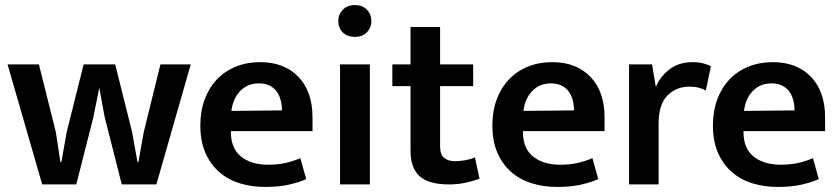

<svg xmlns="http://www.w3.org/2000/svg" viewBox="-20 -730 3321 760"><path d="M10 -475H134L201 -207L219 -89H223L244 -207L311 -475H436L503 -207L524 -89H528L549 -207L615 -475H735L599 0H462L394 -268L373 -383L350 -268L282 0H147Z M1217 -211H894V-207Q894 -142 934.5 -110Q975 -78 1041 -78Q1080 -78 1110.5 -85Q1141 -92 1169 -104L1192 -21Q1163 -8 1123 1Q1083 10 1030 10Q977 10 930.5 -4Q884 -18 849 -48Q814 -78 793.5 -124Q773 -170 773 -234Q773 -290 790 -336Q807 -382 838 -415Q869 -448 913 -466Q957 -484 1010 -484Q1105 -484 1161 -426Q1217 -368 1217 -265ZM1096 -293Q1096 -314 1091 -333.5Q1086 -353 1075 -368Q1064 -383 1046.5 -391.5Q1029 -400 1005 -400Q960 -400 931 -370Q902 -340 896 -291Z M1326 0V-475H1444V0ZM1385 -584Q1354 -584 1336.5 -602Q1319 -620 1319 -647Q1319 -673 1337 -691.5Q1355 -710 1385 -710Q1414 -710 1432 -692Q1450 -674 1450 -647Q1450 -620 1432 -602Q1414 -584 1385 -584Z M1853 -389H1722V-151Q1722 -117 1738.5 -104.5Q1755 -92 1781 -92Q1801 -92 1823 -96Q1845 -100 1860 -107L1878 -23Q1859 -15 1826.5 -7.5Q1794 0 1757 0Q1676 0 1640.5 -33Q1605 -66 1605 -132V-389H1533V-475H1605V-623H1722V-475H1853Z M2373 -211H2050V-207Q2050 -142 2090.5 -110Q2131 -78 2197 -78Q2236 -78 2266.5 -85Q2297 -92 2325 -104L2348 -21Q2319 -8 2279 1Q2239 10 2186 10Q2133 10 2086.5 -4Q2040 -18 2005 -48Q1970 -78 1949.5 -124Q1929 -170 1929 -234Q1929 -290 1946 -336Q1963 -382 1994 -415Q2025 -448 2069 -466Q2113 -484 2166 -484Q2261 -484 2317 -426Q2373 -368 2373 -265ZM2252 -293Q2252 -314 2247 -333.5Q2242 -353 2231 -368Q2220 -383 2202.5 -391.5Q2185 -400 2161 -400Q2116 -400 2087 -370Q2058 -340 2052 -291Z M2470 0V-475H2561L2576 -386Q2593 -427 2630 -455.5Q2667 -484 2722 -484Q2746 -484 2764 -479Q2782 -474 2794 -468L2774 -372Q2763 -378 2747 -382.5Q2731 -387 2708 -387Q2657 -387 2622 -352Q2587 -317 2587 -241V0Z M3246 -211H2923V-207Q2923 -142 2963.5 -110Q3004 -78 3070 -78Q3109 -78 3139.5 -85Q3170 -92 3198 -104L3221 -21Q3192 -8 3152 1Q3112 10 3059 10Q3006 10 2959.5 -4Q2913 -18 2878 -48Q2843 -78 2822.5 -124Q2802 -170 2802 -234Q2802 -290 2819 -336Q2836 -382 2867 -415Q2898 -448 2942 -466Q2986 -484 3039 -484Q3134 -484 3190 -426Q3246 -368 3246 -265ZM3125 -293Q3125 -314 3120 -333.5Q3115 -353 3104 -368Q3093 -383 3075.5 -391.5Q3058 -400 3034 -400Q2989 -400 2960 -370Q2931 -340 2925 -291Z"/></svg>

Font: Ek Mukta SemiBold
Style: Regular
Weight: 600
Designer: Girish Dalvi and Yashodeep Gholap
Foundry: Ek Type
Version: Version 2.538;PS 1.002;hotconv 16.6.51;makeotf.lib2.5.65220;